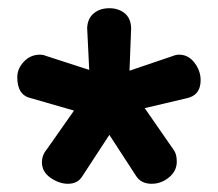

<svg xmlns="http://www.w3.org/2000/svg" viewBox="-20 -751 531 467"><path d="M332 -488 402 -387Q410 -377 410 -358Q410 -335 391 -319.5Q372 -304 349 -304Q323 -304 311 -323L246 -423L180 -322Q169 -304 145 -304Q124 -304 103 -318.5Q82 -333 82 -356Q82 -374 94 -388L160 -482L56 -512Q22 -519 22 -563Q22 -584 38 -601Q54 -618 77 -618Q85 -618 92 -615L197 -581L192 -683Q193 -706 208 -718.5Q223 -731 246 -731Q268 -731 283 -719Q298 -707 299 -683L295 -579L401 -615Q408 -618 416 -618Q438 -618 453 -598.5Q468 -579 468 -556Q468 -519 434 -512Z"/></svg>

Font: Dosis
Style: ExtraBold
Weight: 800
Designer: EdgarTolentino, PabloImpallari, IginoMarini
Foundry: EdgarTolentino, PabloImpallari, IginoMarini
Version: Version 1.007